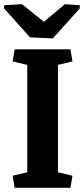

<svg xmlns="http://www.w3.org/2000/svg" viewBox="-27 -896 401 916"><path d="M103 -586.4 33.2 -603 43 -660.6H309.1L318.8 -603L249.5 -586.4V-74.2L318.8 -57.6L309.1 0H43L33.2 -57.6L103 -74.2ZM-7.3 -871.1 78.1 -876 182.1 -792 282.7 -876 353.5 -871.1V-855.5L225.1 -712.9L116.2 -717.8L-7.3 -855.5Z"/></svg>

Font: NoticiaText-Bold
Style: Bold
Weight: 700
Designer: JM Sole
Foundry: JM Sole
Version: Version 1.003